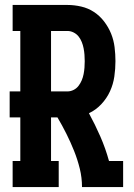

<svg xmlns="http://www.w3.org/2000/svg" viewBox="-20 -755 540 775"><path d="M31 0V-105H62V-281H19V-386H62V-630H31V-735H252Q280 -735 308 -728.5Q336 -722 359.5 -706.5Q383 -691 400.5 -668Q418 -645 428.5 -619Q439 -593 442.5 -564.5Q446 -536 446 -508Q446 -477 441.5 -446Q437 -415 424 -386.5Q411 -358 389 -334.5Q367 -311 339 -298Q364 -252 385 -204Q406 -156 420 -105H477V0H311Q311 -38 302 -74.5Q293 -111 279 -146Q265 -181 248 -215Q231 -249 212 -281H186V-105H217V0ZM186 -386H252Q265 -386 277 -392Q289 -398 297 -408.5Q305 -419 310 -431Q315 -443 317.5 -456Q320 -469 321 -482Q322 -495 322 -508Q322 -521 321 -534Q320 -547 317.5 -560Q315 -573 310 -585.5Q305 -598 297 -608Q289 -618 277 -624Q265 -630 252 -630H186Z"/></svg>

Font: Iosevka Curly Slab Extrabold
Style: Regular
Weight: 800
Monospace: yes
Designer: Belleve Invis
Foundry: Belleve Invis
Version: Version 22.1.2; ttfautohint (v1.8.4)